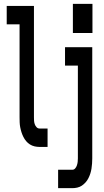

<svg xmlns="http://www.w3.org/2000/svg" viewBox="-20 -766 540 1001"><path d="M462 -594H360V-746H462ZM186 0Q173 0 160 -3Q147 -6 136 -13Q125 -20 116.5 -30Q108 -40 102 -52Q96 -64 92 -76.5Q88 -89 85.5 -102Q83 -115 82.5 -128.5Q82 -142 82 -155V-639H15V-735H157V-155Q157 -146 157.5 -137Q158 -128 161 -119Q164 -110 170.5 -103Q177 -96 186 -96H228V0ZM283 215V119H357Q366 119 372 112Q378 105 381 96Q384 87 385 78Q386 69 386 60V-424H319V-520H461V60Q461 73 460 86.5Q459 100 457 113Q455 126 451 138.5Q447 151 441 163Q435 175 426 185Q417 195 406.5 202Q396 209 383 212Q370 215 357 215Z"/></svg>

Font: Iosevka SS04
Style: Bold
Weight: 700
Monospace: yes
Designer: Belleve Invis
Foundry: Belleve Invis
Version: Version 19.0.0; ttfautohint (v1.8.4)